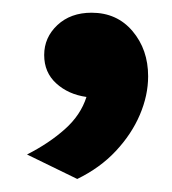

<svg xmlns="http://www.w3.org/2000/svg" viewBox="-20 -154 271 302"><path d="M101.5 127.5 22.5 89Q57 71.5 82 49.2Q107 27 116 -1.5Q87.5 -5.5 68.5 -22.8Q49.5 -40 49.5 -67.5Q49.5 -95 70.2 -114.5Q91 -134 124 -134Q164 -134 188.5 -105Q213 -76 213 -34Q213 -4 200 26.5Q187 57 162.2 83.5Q137.5 110 101.5 127.5Z"/></svg>

Font: Betinya Sans Medium
Style: Regular
Weight: 500
Designer: Jonathan Pinhorn
Version: Version 2.001;December 9, 2019;FontCreator 12.0.0.2547 64-bi